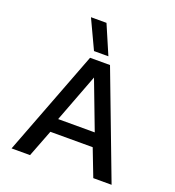

<svg xmlns="http://www.w3.org/2000/svg" viewBox="-152 -984 1005 1104"><g transform="rotate(20 350.0 -432.5)"><path d="M215 -865H310L386 -688H298ZM290 -644H412L656 0H544L480 -166H221L157 0H44ZM462 -250 350 -545 238 -250Z"/></g></svg>

Font: Kanit
Style: Regular
Weight: 400
Designer: Katatrad Team
Foundry: Cadson Demak
Version: Version 1.001